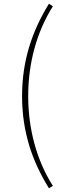

<svg xmlns="http://www.w3.org/2000/svg" viewBox="-20 -824 339 1035"><path d="M244 191 265 178C177 40 132 -130 132 -306C132 -482 177 -651 265 -790L244 -804C154 -658 99 -499 99 -306C99 -112 154 46 244 191Z"/></svg>

Font: Harano Aji Gothic TW ExtraLight
Style: Regular
Weight: 250
Foundry: Masamichi Hosoda
Version: HaranoAjiGothicTW-ExtraLight version 20230610;ttx 4.39.4